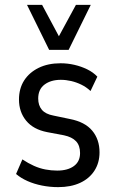

<svg xmlns="http://www.w3.org/2000/svg" viewBox="-20 -760 471 789"><path d="M219 9Q185 9 152.5 2.5Q120 -4 93 -16Q66 -28 46 -45L72 -105Q96 -89 119.5 -78.5Q143 -68 167 -63.5Q191 -59 215 -59Q258 -59 283.5 -77.5Q309 -96 309 -131Q309 -162 292.5 -179.5Q276 -197 243 -204L174 -217Q117 -228 87.5 -264Q58 -300 58 -351Q58 -396 79 -429Q100 -462 138.5 -481Q177 -500 229 -500Q258 -500 286 -493.5Q314 -487 338.5 -475Q363 -463 380 -445L352 -386Q335 -402 314.5 -412Q294 -422 272.5 -427Q251 -432 230 -432Q189 -432 163 -412.5Q137 -393 137 -355Q137 -327 152 -309Q167 -291 200 -285L267 -271Q329 -259 359 -223Q389 -187 389 -134Q389 -91 368 -58.5Q347 -26 309 -8.5Q271 9 219 9ZM182 -555 91 -740H153L222 -611L292 -740H353L262 -555Z"/></svg>

Font: Nunito Sans 10pt Condensed Medium
Style: Regular
Weight: 500
Width: 3
Designer: Vernon Adams
Foundry: Vernon Adams
Version: Version 3.101;gftools[0.9.27]